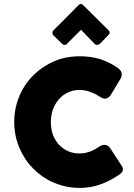

<svg xmlns="http://www.w3.org/2000/svg" viewBox="-20 -925 668 957"><path d="M476.6 -195.3Q484.4 -200.2 490.2 -202.1Q496.1 -203.1 500 -203.1Q508.8 -203.1 515.6 -199.2Q522.5 -196.3 530.3 -184.6Q548.8 -156.2 585.9 -99.6Q588.9 -95.7 590.8 -90.8Q592.8 -85.9 592.8 -83Q592.8 -71.3 585.9 -64.5Q578.1 -56.6 570.3 -51.8Q529.3 -23.4 480.5 -5.9Q431.6 11.7 377 11.7Q332 11.7 290 0Q248 -11.7 212.9 -32.2Q176.8 -53.7 146.5 -84Q116.2 -113.3 95.7 -150.4Q74.2 -186.5 62.5 -228.5Q50.8 -271.5 50.8 -317.4Q50.8 -363.3 62.5 -405.3Q74.2 -448.2 95.7 -484.4Q116.2 -520.5 146.5 -549.8Q176.8 -580.1 212.9 -600.6Q248 -622.1 290 -633.8Q332 -644.5 377 -644.5Q431.6 -644.5 477.5 -630.9Q524.4 -616.2 564.5 -587.9Q564.5 -587.9 563.5 -588.9Q574.2 -582 580.1 -574.2Q586.9 -565.4 586.9 -551.8Q586.9 -543 581.1 -533.2Q566.4 -508.8 536.1 -458Q522.5 -433.6 502.9 -433.6Q498 -433.6 491.2 -435.5Q485.4 -438.5 476.6 -443.4Q455.1 -458 429.7 -466.8Q404.3 -476.6 376 -476.6Q344.7 -476.6 318.4 -463.9Q291 -451.2 272.5 -428.7Q253.9 -407.2 243.2 -377.9Q233.4 -348.6 233.4 -317.4Q233.4 -284.2 243.2 -254.9Q253.9 -226.6 272.5 -205.1Q291 -184.6 318.4 -171.9Q344.7 -160.2 376 -160.2Q404.3 -160.2 429.7 -169.9Q454.1 -179.7 476.6 -195.3ZM372.1 -900.4Q376 -903.3 377.9 -904.3Q379.9 -905.3 383.8 -905.3Q387.7 -905.3 393.6 -900.4Q436.5 -857.4 522.5 -772.5Q526.4 -769.5 526.4 -760.7Q526.4 -756.8 521.5 -752Q506.8 -736.3 477.5 -706.1Q471.7 -701.2 463.9 -701.2Q457 -701.2 453.1 -705.1Q429.7 -729.5 383.8 -776.4Q366.2 -758.8 312.5 -705.1Q306.6 -699.2 300.8 -701.2Q294.9 -702.1 290 -706.1Q275.4 -720.7 245.1 -750Q243.2 -752.9 242.2 -754.9Q241.2 -757.8 241.2 -760.7Q241.2 -764.6 242.2 -767.6Q243.2 -769.5 245.1 -772.5Q288.1 -814.5 372.1 -900.4Z"/></svg>

Font: Cocogoose
Style: Regular
Weight: 400
Designer: Cosimo Lorenzo Pancini
Version: Version 1.000